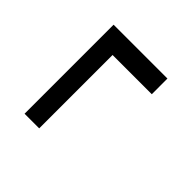

<svg xmlns="http://www.w3.org/2000/svg" viewBox="-34 -568 668 668"><g transform="rotate(-45 300.0 -233.5)"><path d="M442 -101V-294H81V-366H519V-101Z"/></g></svg>

Font: TypoPRO Source Code Pro
Style: Regular
Weight: 500
Monospace: yes
Designer: Paul D. Hunt, Teo Tuominen
Foundry: Adobe Systems Incorporated
Version: Version 2.010;PS 1.0;hotconv 1.0.84;makeotf.lib2.5.63406